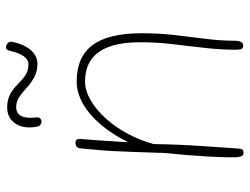

<svg xmlns="http://www.w3.org/2000/svg" viewBox="-116 -706 833 641"><g transform="rotate(-90 300.5 -385.5)"><path d="M126 -536Q127 -543 132 -546.5Q137 -550 144 -550Q152 -550 155 -545.5Q158 -541 157 -532Q155 -507 153 -481.5Q151 -456 149.5 -429Q148 -402 146 -374Q173 -428 206 -466.5Q239 -505 275.5 -525.5Q312 -546 349 -546Q431 -546 470.5 -493Q510 -440 510 -330Q510 -273 504 -219.5Q498 -166 491.5 -116Q485 -66 485 -19Q485 -5 481 2.5Q477 10 469 10Q461 10 458 5Q455 0 455 -16Q455 -68 461.5 -122Q468 -176 474 -229.5Q480 -283 480 -333Q480 -395 465.5 -436Q451 -477 422 -497.5Q393 -518 349 -518Q319 -518 287.5 -500Q256 -482 227 -450.5Q198 -419 175.5 -377.5Q153 -336 140 -289Q139 -212 134 -137Q129 -62 125 -5Q124 5 121 8Q118 11 110 11Q106 11 103 9Q100 7 98.5 1.5Q97 -4 96 -12Q95 -47 98.5 -109Q102 -171 110 -250Q112 -310 113.5 -350.5Q115 -391 116.5 -421Q118 -451 120.5 -477.5Q123 -504 126 -536ZM408 -677Q383 -677 363.5 -687.5Q344 -698 328.5 -712.5Q313 -727 297.5 -737.5Q282 -748 264 -748Q221 -748 229 -681Q230 -673 226 -668.5Q222 -664 216.5 -663.5Q211 -663 205.5 -666.5Q200 -670 198 -679Q190 -723 208.5 -750.5Q227 -778 262 -778Q289 -778 307.5 -767.5Q326 -757 340 -742.5Q354 -728 369.5 -717.5Q385 -707 407 -707Q422 -707 433 -722.5Q444 -738 452 -771Q454 -779 459 -781Q464 -783 470 -780.5Q476 -778 479.5 -773Q483 -768 481 -760Q473 -721 453.5 -699Q434 -677 408 -677Z"/></g></svg>

Font: Playpen Sans Thin
Style: Regular
Weight: 250
Designer: Laura Meseguer, Veronika Burian, José Scaglione
Foundry: TypeTogether
Version: Version 1.001